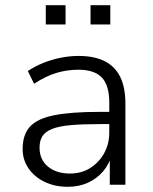

<svg xmlns="http://www.w3.org/2000/svg" viewBox="-20 -710 587 738"><path d="M240 8Q191 8 151.5 -11Q112 -30 89.5 -63Q67 -96 67 -137Q67 -192 95 -223Q123 -254 188 -267Q253 -280 362 -280H412V-233H364Q297 -233 252 -229Q207 -225 180.5 -214.5Q154 -204 143 -186.5Q132 -169 132 -142Q132 -97 164 -70Q196 -43 249 -43Q293 -43 326.5 -64Q360 -85 380 -120.5Q400 -156 400 -201V-316Q400 -382 371.5 -412Q343 -442 281 -442Q237 -442 196 -429.5Q155 -417 111 -388L87 -437Q114 -455 146 -468Q178 -481 213 -488Q248 -495 282 -495Q341 -495 381 -475.5Q421 -456 441.5 -415.5Q462 -375 462 -312V0H402V-116H410Q400 -79 376 -51Q352 -23 317.5 -7.5Q283 8 240 8ZM328 -616V-690H404V-616ZM156 -616V-690H232V-616Z"/></svg>

Font: Nunito Sans 11pt Light
Style: Regular
Weight: 300
Version: Version 3.101;gftools[0.9.27]